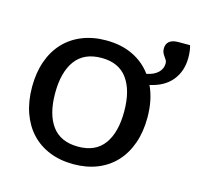

<svg xmlns="http://www.w3.org/2000/svg" viewBox="-90 -680 807 783"><g transform="rotate(15 313.0 -289.0)"><path d="M284.5 -515.5Q348 -515.5 396.8 -492.2Q445.5 -469 477 -426Q508 -432 525 -448.2Q542 -464.5 542 -487Q542 -495 538.5 -501Q535 -507 530.5 -513Q526 -519 522.5 -526.2Q519 -533.5 519 -544.5Q519 -563.5 531.5 -574.2Q544 -585 570 -585H619Q622 -575 623.8 -561.5Q625.5 -548 625.5 -534Q625.5 -477 593.8 -437.8Q562 -398.5 501 -385.5Q527.5 -329.5 527.5 -254.5Q527.5 -194.5 510.5 -146Q493.5 -97.5 462 -63.5Q430.5 -29.5 385.5 -11.2Q340.5 7 284.5 7Q228.5 7 183.2 -11.2Q138 -29.5 106.2 -63.5Q74.5 -97.5 57.5 -146Q40.5 -194.5 40.5 -254.5Q40.5 -314.5 57.5 -362.8Q74.5 -411 106.2 -445Q138 -479 183.2 -497.2Q228.5 -515.5 284.5 -515.5ZM284.5 -67Q357.5 -67 393.5 -116Q429.5 -165 429.5 -254Q429.5 -342.5 393.5 -392Q357.5 -441.5 284.5 -441.5Q210.5 -441.5 174.2 -392Q138 -342.5 138 -254Q138 -165 174.2 -116Q210.5 -67 284.5 -67Z"/></g></svg>

Font: Lato Medium
Style: Regular
Weight: 500
Designer: Lukasz Dziedzic
Foundry: tyPoland Lukasz Dziedzic
Version: Version 2.006; 2014-01-15